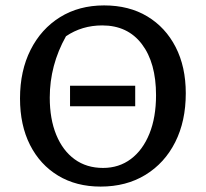

<svg xmlns="http://www.w3.org/2000/svg" viewBox="-20 -680 761 710"><path d="M352 10Q262 10 195 -30.5Q128 -71 91 -144Q54 -217 54 -316Q54 -418 93 -495.5Q132 -573 202 -616.5Q272 -660 365 -660Q457 -660 524.5 -619.5Q592 -579 629.5 -506Q667 -433 667 -335Q667 -232 628 -154.5Q589 -77 518 -33.5Q447 10 352 10ZM361 -59Q420 -59 464 -92Q508 -125 532.5 -185.5Q557 -246 557 -328Q557 -448 504.5 -517Q452 -586 358 -586Q283 -586 224 -546Q164 -439 164 -319Q164 -240 188 -181.5Q212 -123 256 -91Q300 -59 361 -59ZM239 -287V-363H480V-287Z"/></svg>

Font: Piazzolla SC Medium
Style: Regular
Weight: 500
Designer: Juan Pablo del Peral
Foundry: Huerta Tipografica
Version: Version 1.330